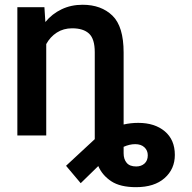

<svg xmlns="http://www.w3.org/2000/svg" viewBox="-20 -558 792 791"><path d="M320.3 -538.4Q397 -538.4 443.2 -493.6Q489.3 -448.9 489.3 -341.6V-45.1Q518.5 -51.8 549.7 -51.8Q617.5 -51.8 658.9 -17Q700.3 17.8 700.3 80.3Q700.3 138.5 658 175.8Q615.8 213.1 540.5 213.1Q475.1 213.1 438.2 188.6Q401.3 164.1 384.9 126.1L312.5 196.7L252.1 125L370.4 15.3V-343Q370.4 -397.7 346.8 -419.6Q323.2 -441.4 277.3 -441.4Q241.5 -441.4 214.1 -423.8Q186.8 -406.2 170.5 -376.4V0H51.5V-528.4H163L166.9 -467.3Q194.6 -501.1 233.7 -519.7Q272.7 -538.4 320.3 -538.4ZM489.3 73.5Q489.3 97.7 501.8 112.7Q514.2 127.8 541.2 127.8Q561.8 127.8 575.3 115.8Q588.8 103.7 588.8 81.7Q588.8 61.8 574.9 48.8Q561.1 35.9 536.9 35.9Q513.8 35.9 489.3 46.9Z"/></svg>

Font: Interface Medium
Style: Regular
Weight: 500
Designer: Rasmus Andersson
Foundry: rsms
Version: Version 1.8